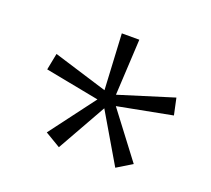

<svg xmlns="http://www.w3.org/2000/svg" viewBox="-80 -966 669 608"><g transform="rotate(20 254.5 -662.5)"><path d="M294 -866H235L245 -678L63 -734L52 -678L234 -643L119 -490L171 -459L264 -624L361 -459L412 -490L296 -643L479 -678L467 -734L284 -677Z"/></g></svg>

Font: Noto Sans Telugu UI Condensed Light
Style: Regular
Weight: 300
Width: 3
Designer: Jelle Bosma - Monotype Design Team
Foundry: Monotype Imaging Inc.
Version: Version 2.005